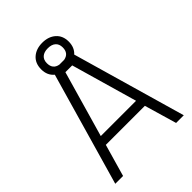

<svg xmlns="http://www.w3.org/2000/svg" viewBox="-242 -964 1078 1078"><g transform="rotate(-45 297.0 -425.0)"><path d="M375 -676 569 0H508L452 -192H142L87 0H25L218 -673Q185 -700 185 -748Q185 -796 215.5 -823Q246 -850 295 -850Q344 -850 374.5 -823Q405 -796 405 -749.5Q405 -703 375 -676ZM270 -641 157 -247H437L324 -641ZM232 -750Q232 -703 276 -695H314Q358 -703 358 -750Q358 -777 341.5 -791.5Q325 -806 295 -806Q265 -806 248.5 -791.5Q232 -777 232 -750Z"/></g></svg>

Font: Titillium Web Light
Style: Regular
Weight: 300
Version: Version 1.002;PS 57.000;hotconv 1.0.70;makeotf.lib2.5.55311